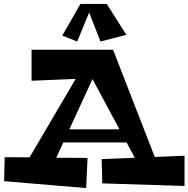

<svg xmlns="http://www.w3.org/2000/svg" viewBox="-20 -936 962 980"><path d="M921.9 13.2 502 0 499 -124 668 -130.9 626 -209H303.2L267.1 -130.9L426.8 -129.9L419.9 23.9L1 -11.2L3.9 -133.8L130.9 -132.8L366.2 -533.2L141.1 -523.9V-682.1H557.1L770 -134.8L921.9 -141.1ZM334 -275.9H589.8L452.1 -532.2ZM625 -758.3 492.7 -724.1 435.1 -872.1 374 -724.1 297.9 -754.4 390.6 -916H524.9Z"/></svg>

Font: Peralta
Style: Regular
Weight: 400
Designer: Astigmatic (AOETI)
Foundry: Astigmatic (AOETI)
Version: Version 1.000